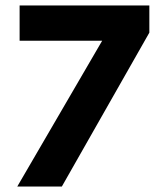

<svg xmlns="http://www.w3.org/2000/svg" viewBox="-20 -680 584 700"><path d="M51.5 -660H524.5V-561L205.5 0H43L352.5 -531.5H51.5Z"/></svg>

Font: League Spartan
Style: Bold
Weight: 700
Foundry: The League of Moveable Type
Version: Version 2.002